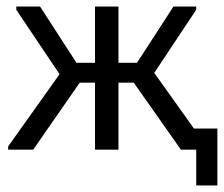

<svg xmlns="http://www.w3.org/2000/svg" viewBox="-20 -460 688 590"><path d="M583 0H536L391 -206H344V0H272V-206H225L82 0H5V-10L163 -232L30 -430V-440H103L215 -267H272V-440H344V-267H401L513 -440H583V-430L454 -236L576 -65H648V110H583Z"/></svg>

Font: Tilda Sans
Style: Regular
Weight: 400
Designer: ParaType Ltd
Foundry: ParaType Ltd
Version: Version 1.009